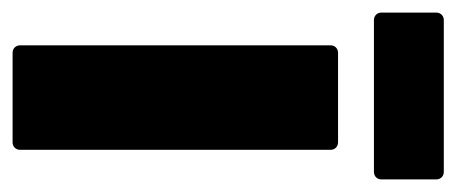

<svg xmlns="http://www.w3.org/2000/svg" viewBox="-244 -495 725 305"><g transform="rotate(90 118.5 -342.5)"><path d="M-2 -574H239C246 -574 251 -579 251 -586V-673C251 -680 246 -685 239 -685H-2C-9 -685 -14 -680 -14 -673V-586C-14 -579 -9 -574 -2 -574ZM50 0H192C199 0 204 -5 204 -12V-505C204 -512 199 -517 192 -517H50C43 -517 38 -512 38 -505V-12C38 -5 43 0 50 0Z"/></g></svg>

Font: Barlow Semi Condensed ExtraBold
Style: Regular
Weight: 800
Width: 4
Designer: Jeremy Tribby
Foundry: Tribby Type
Version: Version 1.422;hotconv 1.0.109;makeotfexe 2.5.65596